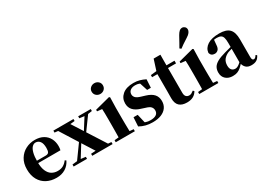

<svg xmlns="http://www.w3.org/2000/svg" viewBox="-20 -1699 3471 2541"><g transform="rotate(-30 1715.0 -428.5)"><path d="M323 17Q239 17 174 -17Q109 -51 72 -116.5Q35 -182 35 -275Q35 -368 75 -432.5Q115 -497 179.5 -530Q244 -563 317 -563Q395 -563 447.5 -532.5Q500 -502 526.5 -450.5Q553 -399 553 -335Q553 -301 546 -274H104V-310H341Q376 -310 388.5 -329.5Q401 -349 401 -395Q401 -462 376 -495Q351 -528 310 -528Q282 -528 258 -504Q234 -480 220 -428Q206 -376 206 -290Q206 -207 228.5 -154.5Q251 -102 290.5 -78Q330 -54 380 -54Q433 -54 468 -75Q503 -96 528 -131L547 -118Q516 -53 458.5 -18Q401 17 323 17Z M590 0V-31L679 -41H713L794 -31V0ZM636 0 871 -326 893 -306H887L791 -153L696 0ZM874 0V-31L1021 -41H1066L1185 -31V0ZM909 -239 886 -261H893L983 -404L1073 -546H1132ZM969 0 824 -229 625 -546H809L948 -329L1158 0ZM595 -516V-546H902V-516L791 -504H708ZM974 -516V-546H1166V-516L1091 -505H1058Z M1233 0V-31L1338 -41H1416L1525 -31V0ZM1297 0Q1298 -26 1298.5 -68.5Q1299 -111 1299.5 -157Q1300 -203 1300 -238V-318Q1300 -368 1299.5 -401.5Q1299 -435 1297 -470L1223 -478V-502L1453 -562L1466 -553L1462 -392V-238Q1462 -203 1462.5 -157Q1463 -111 1464 -68.5Q1465 -26 1466 0ZM1377 -655Q1342 -655 1316.5 -678Q1291 -701 1291 -738Q1291 -773 1316.5 -796Q1342 -819 1377 -819Q1413 -819 1438 -796Q1463 -773 1463 -738Q1463 -701 1438 -678Q1413 -655 1377 -655Z M1792 17Q1734 17 1686 4.5Q1638 -8 1594 -33L1602 -169H1666L1700 -22L1646 -29V-65Q1680 -43 1710 -32.5Q1740 -22 1779 -22Q1836 -22 1866.5 -42.5Q1897 -63 1897 -104Q1897 -136 1877.5 -159Q1858 -182 1798 -199L1740 -218Q1673 -238 1635 -278Q1597 -318 1597 -382Q1597 -461 1656.5 -512Q1716 -563 1826 -563Q1876 -563 1917.5 -551.5Q1959 -540 2003 -518L1996 -392H1939L1893 -535L1941 -517V-487Q1911 -507 1888 -516Q1865 -525 1830 -525Q1784 -525 1756 -503.5Q1728 -482 1728 -444Q1728 -417 1748 -394.5Q1768 -372 1826 -355L1885 -337Q1964 -313 2000 -271.5Q2036 -230 2036 -168Q2036 -110 2006.5 -68.5Q1977 -27 1922.5 -5Q1868 17 1792 17Z M2243 -505V-546H2446V-505ZM2316 17Q2240 17 2200 -20Q2160 -57 2160 -139Q2160 -169 2160.5 -193.5Q2161 -218 2161 -249V-505H2080V-537L2184 -548L2166 -536L2221 -708H2324L2323 -529V-519V-127Q2323 -87 2340.5 -68.5Q2358 -50 2388 -50Q2407 -50 2422 -58Q2437 -66 2457 -82L2473 -66Q2451 -26 2412.5 -4.5Q2374 17 2316 17Z M2509 0V-31L2614 -41H2692L2801 -31V0ZM2573 0Q2574 -26 2574.5 -68.5Q2575 -111 2575.5 -157Q2576 -203 2576 -238V-318Q2576 -368 2575.5 -401.5Q2575 -435 2573 -470L2499 -478V-502L2729 -562L2742 -553L2738 -392V-238Q2738 -203 2738.5 -157Q2739 -111 2740 -68.5Q2741 -26 2742 0ZM2583 -654Q2600 -683 2618.5 -716Q2637 -749 2668 -806Q2688 -841 2707 -857.5Q2726 -874 2751 -874Q2771 -874 2788.5 -858.5Q2806 -843 2806 -817Q2806 -794 2789.5 -771.5Q2773 -749 2737 -727Q2686 -695 2657 -675Q2628 -655 2605 -637Z M3015 17Q2951 17 2910 -19.5Q2869 -56 2869 -119Q2869 -165 2888.5 -198.5Q2908 -232 2955 -258Q3002 -284 3083 -306Q3121 -317 3172.5 -330Q3224 -343 3264 -353V-327Q3224 -317 3184.5 -306Q3145 -295 3122 -287Q3073 -266 3045.5 -230.5Q3018 -195 3018 -140Q3018 -95 3038.5 -73Q3059 -51 3093 -51Q3106 -51 3122.5 -57.5Q3139 -64 3161.5 -82.5Q3184 -101 3215 -136L3234 -80H3193Q3165 -49 3140.5 -27.5Q3116 -6 3086.5 5.5Q3057 17 3015 17ZM3301 16Q3246 16 3217 -13Q3188 -42 3180 -91V-93V-393Q3180 -445 3171 -474.5Q3162 -504 3140 -516Q3118 -528 3080 -528Q3056 -528 3030 -523Q3004 -518 2966 -505L3038 -529L3031 -453Q3029 -401 3007 -379.5Q2985 -358 2956 -358Q2900 -358 2886 -410Q2893 -480 2957 -521.5Q3021 -563 3137 -563Q3244 -563 3291 -514.5Q3338 -466 3338 -357V-88Q3338 -60 3345.5 -48.5Q3353 -37 3367 -37Q3378 -37 3388 -45Q3398 -53 3412 -75L3430 -62Q3411 -21 3380.5 -2.5Q3350 16 3301 16Z"/></g></svg>

Font: Noto Serif KR ExtraLight Black
Style: Regular
Weight: 900
Version: Version 2.003-H1;hotconv 1.1.1;makeotfexe 2.6.0